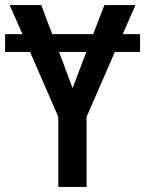

<svg xmlns="http://www.w3.org/2000/svg" viewBox="-20 -734 570 754"><path d="M209 0V-275L98 -530H0V-600H68L18 -714H142L185 -600H346L390 -714H512L462 -600H530V-530H431L320 -275V0ZM265 -388 319 -530H212Z"/></svg>

Font: Noto Sans Mono Condensed SemiBold
Style: Regular
Weight: 600
Width: 3
Designer: Monotype Design Team
Foundry: Monotype Imaging Inc.
Version: Version 2.014